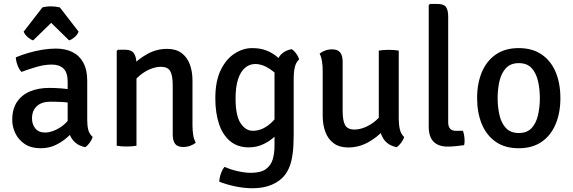

<svg xmlns="http://www.w3.org/2000/svg" viewBox="-20 -756 2971 996"><path d="M43.5 -134Q43.5 -191.5 68.8 -228.2Q94 -265 137.2 -282.5Q180.5 -300 235 -300Q263 -300 298.2 -297.5Q333.5 -295 364 -288V-218.5Q337.5 -225 304 -226.8Q270.5 -228.5 241.5 -228.5Q196 -228.5 171 -205.2Q146 -182 146 -141.5Q146 -111 163.2 -89.8Q180.5 -68.5 213.5 -68.5Q250 -68.5 290.5 -93.8Q331 -119 359 -168.5L375 -90Q357 -69 330.5 -45Q304 -21 269.2 -4Q234.5 13 190.5 13Q141 13 108.2 -9Q75.5 -31 59.5 -64.8Q43.5 -98.5 43.5 -134ZM460.5 -46Q457 -32 445.8 -16.2Q434.5 -0.5 422 7.5Q390.5 1 371 -16Q351.5 -33 342.2 -56.8Q333 -80.5 331 -107V-332.5Q331 -379.5 309.5 -400.2Q288 -421 249 -421Q211.5 -421 171.5 -409.5Q131.5 -398 91.5 -383Q79.5 -395 71.2 -416.8Q63 -438.5 62 -458.5Q90 -470.5 125.5 -481Q161 -491.5 198.2 -497.8Q235.5 -504 269.5 -504Q319 -504 355.5 -486Q392 -468 412.2 -431Q432.5 -394 432.5 -336.5V-131.5Q432.5 -103.5 438 -82.2Q443.5 -61 460.5 -46ZM290.5 -717.5 388 -591.5Q381 -575 366 -562.5Q351 -550 338.5 -546.5L245.5 -637.5L152 -546.5Q139.5 -550 124.8 -562.5Q110 -575 102.5 -591.5L200 -717.5Q209 -720 221 -721.5Q233 -723 245.5 -723Q257.5 -723 269.5 -721.5Q281.5 -720 290.5 -717.5Z M630 -498Q662.5 -498 675.2 -478.5Q688 -459 688 -424.5V0Q677.5 2 664.2 3Q651 4 637 4Q623 4 609.5 3Q596 2 585.5 0V-491.5L591.5 -498ZM978.5 -105.5Q978.5 -79.5 982.2 -56.2Q986 -33 995.5 -15.5Q984 -6 966.8 0.2Q949.5 6.5 930.5 6.5Q900.5 6.5 888.2 -10Q876 -26.5 876 -59V-313.5Q876 -364 863.2 -386.8Q850.5 -409.5 813.5 -409.5Q788.5 -409.5 759.2 -397.5Q730 -385.5 704 -363.5Q678 -341.5 662 -311.5V-410.5Q695.5 -449 744 -475.8Q792.5 -502.5 846.5 -502.5Q893 -502.5 922 -480.8Q951 -459 964.8 -422Q978.5 -385 978.5 -338.5Z M1531.5 -447.5Q1515.5 -433.5 1509.5 -407.8Q1503.5 -382 1503.5 -353V-56.5Q1503.5 0.5 1498.2 40.2Q1493 80 1482.5 107.2Q1472 134.5 1456 154Q1432.5 184 1390 202.2Q1347.5 220.5 1291 220.5Q1245 220.5 1198.5 210.5Q1152 200.5 1117.5 186.5Q1118 167.5 1125.8 145Q1133.5 122.5 1145 109.5Q1176.5 124 1214 132.2Q1251.5 140.5 1281 140.5Q1332 140.5 1358.5 121.8Q1385 103 1394.5 71.2Q1404 39.5 1404 1V-369.5Q1404 -417 1424 -454.2Q1444 -491.5 1493 -501Q1505.5 -493.5 1517 -477.5Q1528.5 -461.5 1531.5 -447.5ZM1097 -246Q1097 -335 1125 -392.5Q1153 -450 1197 -478.2Q1241 -506.5 1288 -506.5Q1331.5 -506.5 1363.5 -493.5Q1395.5 -480.5 1418.5 -460.5Q1441.5 -440.5 1458.5 -419.5L1444.5 -331.5Q1418.5 -372.5 1380 -398.2Q1341.5 -424 1304 -424Q1275 -424 1251.8 -404.8Q1228.5 -385.5 1215.2 -346Q1202 -306.5 1202 -245Q1202 -156 1228.2 -116.8Q1254.5 -77.5 1291 -77.5Q1331.5 -77.5 1368.2 -103.5Q1405 -129.5 1425.5 -170L1441 -91Q1427.5 -68.5 1402.5 -45.5Q1377.5 -22.5 1343.8 -7Q1310 8.5 1270.5 8.5Q1213 8.5 1174.2 -23.5Q1135.5 -55.5 1116.2 -112.8Q1097 -170 1097 -246Z M2048.5 -140Q2048.5 -110.5 2054.2 -85.2Q2060 -60 2076.5 -45.5Q2072.5 -31 2061.2 -15.8Q2050 -0.5 2037.5 7.5Q1988.5 -2.5 1966.8 -39.8Q1945 -77 1945 -125V-493.5Q1955.5 -495.5 1969 -496.5Q1982.5 -497.5 1996.5 -497.5Q2010.5 -497.5 2024 -496.5Q2037.5 -495.5 2048.5 -493.5ZM1654 -388Q1654 -414 1650.5 -437.2Q1647 -460.5 1638 -478Q1649.5 -487.5 1666.8 -493.8Q1684 -500 1702.5 -500Q1732.5 -500 1745 -483.5Q1757.5 -467 1757.5 -435V-180Q1757.5 -130 1770.2 -107Q1783 -84 1819.5 -84Q1845 -84 1874 -96Q1903 -108 1929.2 -130.2Q1955.5 -152.5 1971.5 -182V-83.5Q1938.5 -44.5 1889.8 -17.8Q1841 9 1786.5 9Q1740.5 9 1711 -12.8Q1681.5 -34.5 1667.8 -71.8Q1654 -109 1654 -155Z M2381.5 -77.5Q2385.5 -66.5 2387.8 -53Q2390 -39.5 2390 -25.5Q2390 -20 2389.5 -14Q2389 -8 2387.5 -3Q2370.5 -0.5 2346.8 2Q2323 4.5 2302.5 4.5Q2254 4.5 2229 -21.2Q2204 -47 2204 -98.5V-729L2210.5 -735.5H2249.5Q2282 -735.5 2293.5 -719.8Q2305 -704 2305 -669.5V-121.5Q2305 -99.5 2314.8 -88.5Q2324.5 -77.5 2344.5 -77.5Z M2887 -247Q2887 -170.5 2862.2 -111.8Q2837.5 -53 2789.5 -20Q2741.5 13 2670.5 13Q2599.5 13 2551.5 -20.5Q2503.5 -54 2479.2 -112.8Q2455 -171.5 2455 -247Q2455 -323 2479.5 -381.5Q2504 -440 2552 -473.2Q2600 -506.5 2670.5 -506.5Q2742 -506.5 2790.2 -473.2Q2838.5 -440 2862.8 -381.5Q2887 -323 2887 -247ZM2561.5 -247Q2561.5 -200.5 2571 -159Q2580.5 -117.5 2604.5 -91.8Q2628.5 -66 2671.5 -66Q2714.5 -66 2738 -91.8Q2761.5 -117.5 2771 -159Q2780.5 -200.5 2780.5 -247Q2780.5 -293.5 2771 -335Q2761.5 -376.5 2738 -402.5Q2714.5 -428.5 2671.5 -428.5Q2628.5 -428.5 2604.5 -402.5Q2580.5 -376.5 2571 -335Q2561.5 -293.5 2561.5 -247Z"/></svg>

Font: Signika Light
Style: Regular
Weight: 400
Version: Version 2.003;gftools[0.9.32]